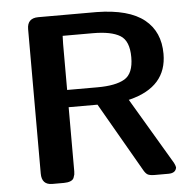

<svg xmlns="http://www.w3.org/2000/svg" viewBox="-51 -745 804 796"><g transform="rotate(-5 351.5 -347.0)"><path d="M90.8 -46.9V-647.9Q90.8 -693.8 137.2 -693.8H379.9Q513.7 -691.9 578.1 -640.1Q641.1 -589.4 641.1 -497.1Q641.1 -359.9 485.8 -320.8Q482.9 -319.8 481 -319.8L645 -43Q650.9 -30.8 651.9 -23.9Q648.9 0 618.2 0H561Q540 0 531 -5.6Q522 -11.2 513.2 -27.8Q359.4 -293.9 350.1 -311H230V-43.9Q230 -36.1 229 -31Q228 -25.9 224.6 -17.3Q221.2 -8.8 210.2 -4.4Q199.2 0 183.1 0H134.8Q90.8 0 90.8 -46.9ZM230 -382.8H356Q432.1 -382.8 469.5 -404.8Q506.8 -426.8 506.8 -494.9Q506.8 -563 470 -585.4Q433.1 -607.9 356.9 -607.9H231L230 -574.2Z"/></g></svg>

Font: CMU Sans Serif
Style: Bold
Weight: 700
Version: Version 0.7.0